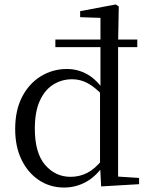

<svg xmlns="http://www.w3.org/2000/svg" viewBox="-20 -825 669 860"><path d="M228 -614V-648H595V-614ZM136 -249Q136 -140 182 -86.5Q228 -33 296 -33Q336 -33 370.5 -50.5Q405 -68 439 -110L447 -107L449 -91Q412 -36 366 -10.5Q320 15 267 15Q204 15 154.5 -18Q105 -51 76.5 -109.5Q48 -168 48 -247Q48 -331 79 -391Q110 -451 163 -483.5Q216 -516 280 -516Q328 -516 370.5 -492.5Q413 -469 450 -414H455L441 -397Q405 -435 372.5 -452.5Q340 -470 303 -470Q257 -470 219 -446.5Q181 -423 158.5 -374Q136 -325 136 -249ZM603 0 433 10 428 -89V-91V-419L430 -426V-745L339 -748V-775L498 -805L512 -796L509 -633V-34L603 -28Z"/></svg>

Font: Noto Serif KR
Style: Regular
Weight: 400
Designer: Ryoko NISHIZUKA  (kana & ideographs); Frank Grießhammer (Latin, Greek & Cyrillic); Wenlong ZHANG  (bopomofo); Sandoll Co
Foundry: Adobe
Version: Version 2.003-H1;hotconv 1.1.1;makeotfexe 2.6.0